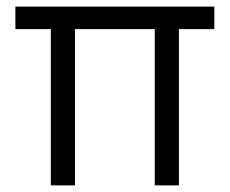

<svg xmlns="http://www.w3.org/2000/svg" viewBox="-20 -560 694 580"><path d="M206.5 0H133.5V-472H26.5V-540H627.5V-472H520.5V0H447.5V-472H206.5Z"/></svg>

Font: CCSD_manrope
Style: Regular
Weight: 400
Designer: Mikhail Sharanda
Foundry: Mikhail Sharanda
Version: Version 4.503